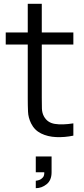

<svg xmlns="http://www.w3.org/2000/svg" viewBox="-20 -710 441 1005"><path d="M167.3 275V236Q173.3 236 184.3 232.4Q195.3 228.8 204 219.2Q212.7 209.7 211.7 191.7H167.3V109H250V191.7Q250 233.5 224.2 254.2Q198.3 275 167.3 275ZM364 0Q318.3 9.5 274.1 7.6Q229.8 5.7 195.1 -11.4Q160.3 -28.5 142.7 -64.3Q128 -94.3 126.7 -125.2Q125.3 -156.2 125.3 -195.7V-690H198.7V-198.3Q198.7 -164.5 199.4 -141.8Q200.2 -119 209.7 -101.3Q227.7 -67.8 266.8 -61.5Q306 -55.2 364 -64.3ZM10 -477V-540H364V-477Z"/></svg>

Font: Manrope ExtraLight
Style: Regular
Weight: 200
Designer: Mikhail Sharanda
Foundry: Mikhail Sharanda
Version: Version 4.505